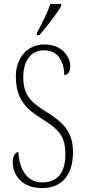

<svg xmlns="http://www.w3.org/2000/svg" viewBox="-20 -951 433 981"><path d="M169 -784V-771H181C221 -817 274 -886 293 -921V-931H237C223 -886 199 -841 169 -784ZM194 10C296 10 353 -55 353 -175C353 -286 292 -332 214 -381C134 -431 99 -468 99 -557C99 -637 134 -694 206 -694C273 -694 308 -641 308 -568C326 -568 339 -581 339 -613C339 -664 293 -724 208 -724C117 -724 61 -653 61 -561C61 -445 114 -394 188 -348C277 -292 314 -260 314 -162C314 -68 273 -19 196 -19C115 -19 78 -91 74 -174C54 -174 45 -146 45 -124C45 -60 89 10 194 10Z"/></svg>

Font: Noto Serif Thai ExtraCondensed ExtraLight
Style: Regular
Weight: 200
Width: 2
Designer: Monotype Design Team
Foundry: Monotype Imaging Inc.
Version: Version 2.002